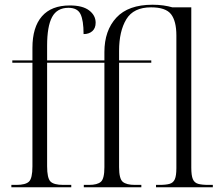

<svg xmlns="http://www.w3.org/2000/svg" viewBox="-20 -791 929 811"><path d="M28 0V-10H49Q88 -10 102.5 -24Q117 -38 117 -88V-526H32V-536H117V-589Q117 -676 157 -722Q197 -768 275 -768Q329 -768 356.5 -747Q384 -726 384 -695Q384 -672 370 -659.5Q356 -647 333 -647Q333 -705 320 -731.5Q307 -758 269 -758Q221 -758 200 -719Q179 -680 179 -598V-536H421V-571Q421 -662 471.5 -716.5Q522 -771 624 -771Q649 -771 670 -768Q691 -765 708 -760H788V-83Q788 -50 794.5 -34.5Q801 -19 817 -14.5Q833 -10 861 -10H879V0H639V-10H653Q681 -10 696.5 -14.5Q712 -19 718.5 -34Q725 -49 725 -81V-641Q725 -702 702.5 -731Q680 -760 618 -760Q544 -760 513.5 -709.5Q483 -659 483 -576V-536H619V-526H483V-85Q483 -36 498.5 -23Q514 -10 550 -10H577V0H334V-10H356Q391 -10 406 -23Q421 -36 421 -85V-526H179V-89Q179 -39 193 -24.5Q207 -10 247 -10H281V0Z"/></svg>

Font: Noto Serif Display SemiCondensed Light
Style: Regular
Weight: 300
Width: 4
Designer: Monotype Design Team
Foundry: Monotype Imaging Inc.
Version: Version 2.009